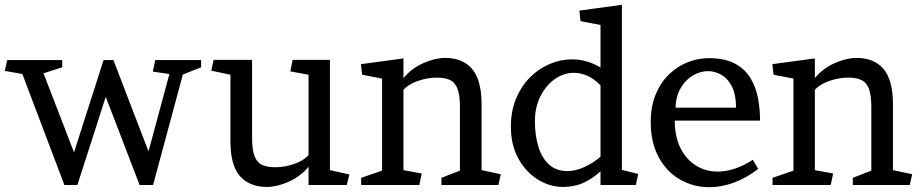

<svg xmlns="http://www.w3.org/2000/svg" viewBox="-26 -770 3830 799"><path d="M610 -472 620 -520H811V-490L735 -460L611 0H555L414 -367L296 0H242L67 -462L-6 -475L4 -520H233V-490L155 -465L282 -136L405 -520H446L592 -140L679 -462Z M933 -459 853 -476 863 -521H1023V-196Q1023 -146 1033.5 -119.5Q1044 -93 1065.5 -83.5Q1087 -74 1119 -74Q1159 -74 1199 -88Q1239 -102 1258 -125V-459L1182 -473L1192 -521H1347V-62L1428 -44L1417 0H1258V-76Q1224 -35 1175 -13.5Q1126 8 1085 8Q1013 8 973.5 -36Q934 -80 933 -176Z M1978 -62 2058 -45 2048 0H1811V-30L1888 -60V-325Q1888 -375 1877.5 -401.5Q1867 -428 1845.5 -437.5Q1824 -447 1792 -447Q1752 -447 1712.5 -433Q1673 -419 1653 -396V-62L1729 -48L1719 0H1477V-30L1564 -60V-443L1481 -459L1476 -503L1653 -527V-445Q1687 -486 1736 -507.5Q1785 -529 1826 -529Q1898 -529 1937 -485Q1976 -441 1978 -345Z M2473 -57Q2439 -26 2401.5 -9Q2364 8 2317 8Q2262 8 2212 -23Q2162 -54 2131 -110.5Q2100 -167 2100 -243Q2100 -308 2121.5 -359.5Q2143 -411 2179 -447.5Q2215 -484 2261 -503.5Q2307 -523 2355 -523Q2385 -523 2415 -514.5Q2445 -506 2473 -489V-666L2390 -682L2385 -726L2562 -750V-63L2630 -46L2620 0H2473ZM2336 -58Q2368 -58 2405 -74.5Q2442 -91 2473 -118V-415Q2447 -442 2418.5 -454.5Q2390 -467 2362 -467Q2320 -467 2283 -441Q2246 -415 2223 -369.5Q2200 -324 2200 -264Q2200 -208 2214 -161Q2228 -114 2258 -86Q2288 -58 2336 -58Z M2782 -268Q2782 -202 2805.5 -154.5Q2829 -107 2869.5 -81.5Q2910 -56 2960 -56Q3031 -56 3107 -105L3129 -67Q3080 -29 3028 -10Q2976 9 2926 9Q2860 9 2804.5 -22.5Q2749 -54 2715.5 -115Q2682 -176 2682 -262Q2682 -328 2703 -378Q2724 -428 2759 -461.5Q2794 -495 2837 -511.5Q2880 -528 2923 -528Q2990 -528 3032 -505.5Q3074 -483 3097 -445Q3120 -407 3128.5 -361Q3137 -315 3137 -268ZM3037 -322Q3037 -375 3020.5 -408.5Q3004 -442 2977 -458Q2950 -474 2920 -474Q2889 -474 2858.5 -456.5Q2828 -439 2807.5 -405Q2787 -371 2785 -322Z M3690 -62 3770 -45 3760 0H3523V-30L3600 -60V-325Q3600 -375 3589.5 -401.5Q3579 -428 3557.5 -437.5Q3536 -447 3504 -447Q3464 -447 3424.5 -433Q3385 -419 3365 -396V-62L3441 -48L3431 0H3189V-30L3276 -60V-443L3193 -459L3188 -503L3365 -527V-445Q3399 -486 3448 -507.5Q3497 -529 3538 -529Q3610 -529 3649 -485Q3688 -441 3690 -345Z"/></svg>

Font: Brawler
Style: Regular
Weight: 400
Designer: Oleg Frolov, Haley Fiege
Foundry: Oleg Frolov, Haley Fiege
Version: Version 1.101; ttfautohint (v1.8.3)